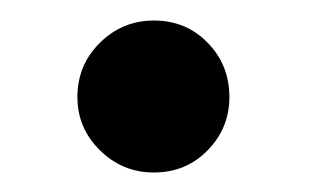

<svg xmlns="http://www.w3.org/2000/svg" viewBox="-20 -179 326 190"><path d="M207 -83Q207 -52.2 185.5 -30.3Q164.1 -8.3 132.3 -8.3Q101.1 -8.3 78.9 -30.3Q56.6 -52.2 56.6 -83Q56.6 -114.7 78.9 -136.7Q101.1 -158.7 132.3 -158.7Q164.1 -158.7 185.5 -136.7Q207 -114.7 207 -83Z"/></svg>

Font: Annapurna SIL
Style: Bold
Weight: 700
Designer: Peter Martin, Annie Olsen
Foundry: SIL International
Version: Version 2.000